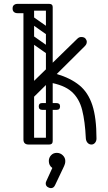

<svg xmlns="http://www.w3.org/2000/svg" viewBox="-20 -746 558 991"><path d="M452 0Q440 0 432 -9Q424 -18 423 -32Q419 -119 404 -178.5Q389 -238 349.5 -273Q310 -308 231 -321L151 -242L106 -280L379 -546Q388 -555 399 -555Q415 -555 421.5 -546.5Q428 -538 428 -531Q428 -523 425 -517.5Q422 -512 417 -507L273 -364Q344 -343 389.5 -306Q435 -269 456.5 -203.5Q478 -138 478 -31Q478 -18 470.5 -9Q463 0 452 0ZM128 0Q101 0 101 -26V-700Q101 -726 128 -726Q156 -726 156 -700V-26Q156 0 128 0ZM155 -702Q153 -689 146 -685Q142 -678 121 -678H70Q58 -678 51 -685Q45 -691 45 -702Q45 -714 51 -719Q58 -726 70 -726H121Q132 -726 138 -724.5Q144 -723 145 -721Q149 -717 152 -712Q155 -707 155 -702ZM112 -708Q112 -726 130 -726H233Q251 -726 251 -708Q251 -691 232 -691H129Q112 -691 112 -708ZM112 -17Q112 -35 130 -35H233Q251 -35 251 -17Q251 0 232 0H129Q112 0 112 -17ZM127 -558Q137 -571 150 -562L244 -496Q258 -487 247 -471Q237 -458 224 -467L130 -533Q125 -537 123.5 -544Q122 -551 127 -558ZM127 -656Q137 -669 150 -660L244 -594Q258 -585 247 -569Q237 -556 224 -565L130 -631Q125 -635 123.5 -642Q122 -649 127 -656ZM234 -360Q217 -360 217 -377V-709Q217 -726 234 -726Q252 -726 252 -710V-378Q252 -360 234 -360ZM138 -360Q121 -360 121 -377V-709Q121 -726 138 -726Q156 -726 156 -710V-378Q156 -360 138 -360ZM234 0Q217 0 217 -17V-381Q217 -399 234 -399Q252 -399 252 -382V-18Q252 0 234 0ZM180 -197Q180 -214 197 -214H271Q290 -214 290 -197Q290 -179 272 -179H198Q180 -179 180 -197ZM180 -197Q180 -214 197 -214H271Q290 -214 290 -197Q290 -179 272 -179H198Q180 -179 180 -197ZM231 222Q216 216 216 201Q216 195 219 189L250 121Q232 108 232 85Q232 68 243.5 55.5Q255 43 273 43Q291 43 304 55.5Q317 68 317 85Q317 94 315 100Q313 106 311 111L264 210Q257 225 243 225Q237 225 231 222Z"/></svg>

Font: Agu Display
Style: Regular
Weight: 400
Designer: Oluwaseun Badejo
Version: Version 1.103